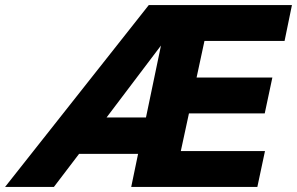

<svg xmlns="http://www.w3.org/2000/svg" viewBox="-48 -735 1168 755"><path d="M-28 0 537 -715H1100L1071 -574H756L725 -430H1023L993 -289H695L663 -141H994L964 0H468L495 -130H263L164 0ZM371 -273H526L585 -556Z"/></svg>

Font: Wix Madefor Text ExtraBold
Style: Italic
Weight: 800
Italic angle: -12°
Designer: Dalton Maag Ltd
Foundry: Dalton Maag Ltd
Version: Version 3.100